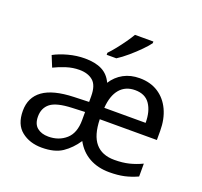

<svg xmlns="http://www.w3.org/2000/svg" viewBox="-130 -896 1110 1055"><g transform="rotate(20 425.5 -369.0)"><path d="M592.3 -533.2Q655.8 -533.2 701.4 -503.7Q747.1 -474.1 771.7 -421.4Q796.4 -368.7 796.4 -298.8V-246.1H462.4Q464.8 -152.3 502.9 -107.9Q541 -63.5 613.3 -63.5Q661.6 -63.5 699 -72.8Q736.3 -82 773.4 -99.6V-24.4Q734.9 -6.8 697.3 1.5Q659.7 9.8 610.4 9.8Q543.5 9.8 493.2 -18.1Q442.9 -45.9 413.1 -100.6Q379.4 -50.3 335 -20.3Q290.5 9.8 215.3 9.8Q144.5 9.8 96.9 -28.1Q49.3 -65.9 49.3 -145.5Q49.3 -224.1 107.9 -266.4Q166.5 -308.6 287.1 -312.5L375 -315.4V-348.6Q375 -412.6 345.2 -437.7Q315.4 -462.9 265.6 -462.9Q227.1 -462.9 189.5 -450.9Q151.9 -439 119.6 -422.9L93.3 -487.3Q127.9 -506.3 176.3 -519.3Q224.6 -532.2 272.5 -532.2Q333.5 -532.2 372.8 -512.2Q412.1 -492.2 432.1 -448.2Q458 -488.8 498.8 -511Q539.6 -533.2 592.3 -533.2ZM591.3 -462.9Q535.2 -462.9 502.4 -424.6Q469.7 -386.2 464.4 -313.5H706.1Q706.1 -380.9 678.2 -421.9Q650.4 -462.9 591.3 -462.9ZM373 -255.9 299.8 -252.9Q208.5 -249.5 173.3 -221.9Q138.2 -194.3 138.2 -144.5Q138.2 -100.6 163.1 -80.1Q188 -59.6 229 -59.6Q290 -59.6 331.5 -96.2Q373 -132.8 373 -209ZM593.3 -748V-738.3Q580.6 -720.2 553.2 -692.4Q525.9 -664.6 493.7 -637Q461.4 -609.4 433.6 -591.8H377V-603.5Q394.5 -621.6 414.8 -647Q435.1 -672.4 454.1 -699.2Q473.1 -726.1 485.8 -748Z"/></g></svg>

Font: Lunasima
Style: Regular
Weight: 400
Designer: The DocRepair Project, Monotype Design Team
Foundry: Google
Version: Version 2.009